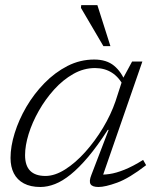

<svg xmlns="http://www.w3.org/2000/svg" viewBox="-20 -736 627 766"><path d="M344.5 -38 413.5 -218H410Q368.5 -153.5 331.8 -110Q295 -66.5 262.2 -40Q229.5 -13.5 199.5 -1.8Q169.5 10 141 10Q102 10 75.2 -4.2Q48.5 -18.5 35.2 -44.5Q22 -70.5 22 -106Q22 -151.5 38.5 -204.8Q55 -258 85.2 -309.8Q115.5 -361.5 157.2 -404.2Q199 -447 249.2 -472.8Q299.5 -498.5 356 -498.5Q405 -498.5 435 -473.8Q465 -449 481 -406.5L474.5 -390Q455.5 -427.5 426.5 -446Q397.5 -464.5 359 -464.5Q314 -464.5 272.5 -441Q231 -417.5 196 -378.8Q161 -340 134.8 -293.8Q108.5 -247.5 94.2 -201.2Q80 -155 80 -117Q80 -75 100.5 -54.5Q121 -34 161.5 -34Q198.5 -34 239.8 -60Q281 -86 320 -129.5Q359 -173 390.8 -225.8Q422.5 -278.5 441 -332.5L470 -422L507 -490.5H548L384.5 -19L371 -40Q391 -38 417 -41.8Q443 -45.5 476.2 -58.8Q509.5 -72 551 -98L563 -77Q495 -24.5 447.2 -7.2Q399.5 10 373 10Q348 10 341.2 -1.5Q334.5 -13 344.5 -38ZM420.5 -552H392.5L303 -704.5L304 -715.5H368.5Z"/></svg>

Font: Newsreader 9pt Light
Style: Italic
Weight: 300
Italic angle: -17°
Designer: Hugues Gentile
Foundry: Production Type
Version: Version 1.003